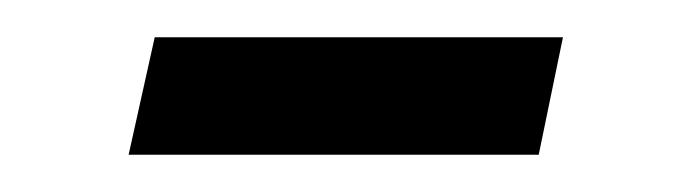

<svg xmlns="http://www.w3.org/2000/svg" viewBox="-20 -275 373 103"><path d="M282 -255H63L49 -192H269Z"/></svg>

Font: XITS
Style: Italic
Weight: 400
Italic angle: -16.33°
Designer: MicroPress Inc., with final additions and corrections provided by Coen Hoffman, Elsevier (retired)
Version: Version 1.302